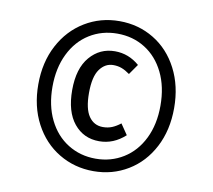

<svg xmlns="http://www.w3.org/2000/svg" viewBox="-72 -829 873 788"><g transform="rotate(10 364.5 -434.5)"><path d="M647 -434Q647 -342 610 -271Q573 -200 508.5 -161Q444 -122 365 -122Q286 -122 221 -161Q156 -200 118.5 -271Q81 -342 81 -434Q81 -526 118.5 -597Q156 -668 221 -707.5Q286 -747 365 -747Q444 -747 508.5 -708Q573 -669 610 -597.5Q647 -526 647 -434ZM140 -434Q140 -356 169 -297Q198 -238 249.5 -206Q301 -174 365 -174Q429 -174 480.5 -206Q532 -238 561 -297Q590 -356 590 -434Q590 -513 561 -572Q532 -631 481 -663Q430 -695 365 -695Q301 -695 249.5 -663Q198 -631 169 -571.5Q140 -512 140 -434ZM470 -583 440 -540Q422 -553 406 -559Q390 -565 371 -565Q337 -565 314.5 -534Q292 -503 292 -435Q292 -369 313.5 -338Q335 -307 372 -307Q393 -307 410 -314Q427 -321 445 -335L475 -291Q427 -247 367 -247Q302 -247 262 -296Q222 -345 222 -435Q222 -525 263.5 -573.5Q305 -622 368 -622Q425 -622 470 -583Z"/></g></svg>

Font: Fira Sans Condensed
Style: Regular
Weight: 400
Width: 3
Designer: bBox Type GmbH & Carrois Corporate GbR & Edenspiekermann AG
Foundry: bBox Type GmbH & Carrois Corporate GbR & Edenspiekermann AG
Version: Version 4.301